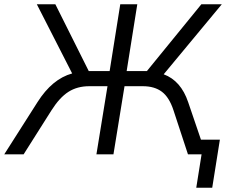

<svg xmlns="http://www.w3.org/2000/svg" viewBox="-48 -725 1062 902"><path d="M-28 0 128 -245Q197 -354 291 -380L125 -705H212L369 -391H467L517 -705H597L547 -391H642L898 -705H994L721 -376Q802 -346 836 -245L896 -69H985L949 157H874L899 0H835L767 -207Q747 -268 712.5 -294Q678 -320 623 -320H537L485 0H405L457 -320H371Q315 -320 273.5 -293.5Q232 -267 194 -207L63 0Z"/></svg>

Font: Nunito Sans
Style: Italic
Weight: 400
Italic angle: -9°
Designer: Vernon Adams
Foundry: Vernon Adams
Version: Version 3.006; ttfautohint (v1.8.3)